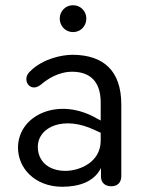

<svg xmlns="http://www.w3.org/2000/svg" viewBox="-20 -707 544 736"><path d="M217 9C283 9 341 -10 367 -63V-31C367 -7 382 7 407 7C431 7 445 -8 445 -32V-306C445 -436 377 -496 259 -497C217 -497 144 -482 96 -434C60 -403 95 -349 136 -382C181 -421 227 -433 259 -432C324 -431 366 -396 366 -314V-245L351 -253C206 -337 51 -267 49 -143C48 -62 114 8 217 9ZM260 -584C289 -584 311 -607 311 -636C311 -664 289 -687 260 -687C231 -687 209 -664 209 -636C209 -607 231 -584 260 -584ZM125 -144C125 -222 227 -265 344 -208L366 -198V-168C366 -83 282 -52 231 -52C165 -52 125 -90 125 -144Z"/></svg>

Font: SN Pro Book
Style: Regular
Weight: 350
Designer: Tobias Whetton
Foundry: Supernotes
Version: Version 1.003;Glyphs 3.3 (3324)